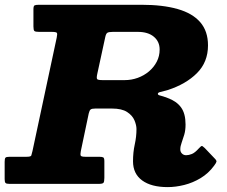

<svg xmlns="http://www.w3.org/2000/svg" viewBox="-52 -770 951 804"><path d="M844.5 -76Q853.5 -88 854.5 -93.2Q855.5 -98.5 845 -108.5L805.5 -150Q795.5 -159.5 792.5 -158.8Q789.5 -158 781 -149Q764.5 -130.5 751.5 -125.2Q738.5 -120 727.5 -120Q717 -120 710 -127Q703 -134 703 -144.5Q703 -157.5 708.5 -172.2Q714 -187 719.5 -205.8Q725 -224.5 725 -248.5Q725 -294.5 706.2 -320.2Q687.5 -346 650.5 -359.5Q629.5 -367.5 619.2 -369.8Q609 -372 609 -377Q609 -382.5 619.5 -384.8Q630 -387 650.5 -393Q726.5 -417.5 772.8 -463.8Q819 -510 819 -580Q819 -639.5 786.5 -677Q754 -714.5 691.8 -732.2Q629.5 -750 540.5 -750H111.5Q97.5 -750 92.8 -747.5Q88 -745 88 -731V-659.5Q88 -644 92 -640.2Q96 -636.5 112 -636.5H164.5Q183 -636.5 186 -632.5Q189 -628.5 185.5 -612.5L84 -137.5Q81 -124 79 -118.8Q77 -113.5 59 -113.5H-11.5Q-25.5 -113.5 -29 -109.8Q-32.5 -106 -32.5 -92.5V-20Q-32.5 -8 -29 -4Q-25.5 0 -12.5 0H361Q377.5 0 381.2 -4.5Q385 -9 385 -25.5V-95Q385 -108.5 380.2 -111Q375.5 -113.5 362.5 -113.5H305.5Q287.5 -113.5 285.8 -118.8Q284 -124 286.5 -137.5L319.5 -294.5Q322.5 -307.5 327.5 -311.5Q332.5 -315.5 347.5 -315.5H416.5Q458 -315.5 480.2 -301Q502.5 -286.5 511 -266.2Q519.5 -246 519.5 -229.5Q519.5 -197.5 512.2 -164.8Q505 -132 505 -94.5Q505 -42.5 543.2 -14.5Q581.5 13.5 650 13.5Q683.5 13.5 719.5 4.5Q755.5 -4.5 788.2 -24.2Q821 -44 844.5 -76ZM378.5 -434.5Q358.5 -434.5 355 -438.5Q351.5 -442.5 355 -459L388.5 -613.5Q391.5 -628.5 397.2 -632.5Q403 -636.5 420 -636.5H525.5Q568 -636.5 592.2 -616.2Q616.5 -596 616.5 -562.5Q616.5 -535 604.5 -511.8Q592.5 -488.5 571.8 -471Q551 -453.5 524.8 -444Q498.5 -434.5 470 -434.5Z"/></svg>

Font: Besley ExtraBold
Style: Italic
Weight: 800
Italic angle: -13°
Designer: Owen Earl
Foundry: indestructible type*
Version: Version 2.001